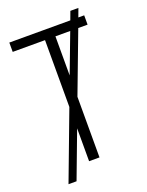

<svg xmlns="http://www.w3.org/2000/svg" viewBox="-155 -837 755 988"><g transform="rotate(-20 222.5 -342.5)"><path d="M184 0H241V-332L366 -663H417V-714H385L402 -760H358L341 -714H7V-663H184V-297L44 75H88L184 -180ZM241 -663H322L241 -449Z"/></g></svg>

Font: Noto Sans Display SemiCondensed Light
Style: Regular
Weight: 300
Width: 4
Designer: Monotype Design Team
Foundry: Monotype Imaging Inc.
Version: Version 1.900